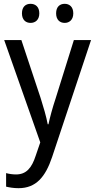

<svg xmlns="http://www.w3.org/2000/svg" viewBox="-20 -746 499 1006"><path d="M95 -676C95 -642 115 -626 140 -626C165 -626 186 -642 186 -676C186 -711 165 -726 140 -726C115 -726 95 -711 95 -676ZM274 -676C274 -642 294 -626 319 -626C343 -626 364 -642 364 -676C364 -711 343 -726 319 -726C294 -726 274 -711 274 -676ZM2 -536 191 0 167 70C146 135 117 168 64 168C45 168 26 165 12 161V232C29 236 51 240 77 240C169 240 218 181 253 77L457 -536H367L272 -232C255 -181 241 -129 234 -95H230C222 -138 208 -184 193 -232L92 -536Z"/></svg>

Font: Noto Sans Thai Looped SemiCondensed
Style: Regular
Weight: 400
Width: 4
Designer: Sasikarn Vongin, Ben Mitchell
Foundry: The Fontpad Ltd
Version: Version 1.001